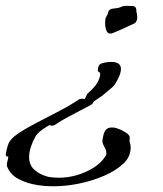

<svg xmlns="http://www.w3.org/2000/svg" viewBox="-72 -332 573 673"><path d="M323 -216Q307 -210 301 -225Q295 -240 297 -260Q297 -268 302 -276Q307 -284 307 -289Q310 -301 325.5 -302Q341 -303 351 -307Q360 -312 372 -311.5Q384 -311 391 -311Q401 -311 404 -304.5Q407 -298 406 -292Q407 -288 408 -282.5Q409 -277 409 -270Q409 -265 407 -259.5Q405 -254 400 -250H399Q374 -238 355 -229.5Q336 -221 323 -216ZM114 321Q100 321 87 320Q74 319 61 317Q22 311 -7 295.5Q-36 280 -47 252Q-48 250 -48 247Q-48 239 -45.5 231Q-43 223 -43 218Q-42 216 -46.5 216.5Q-51 217 -52 209Q-50 200 -48 190.5Q-46 181 -42 171Q-35 154 -7.5 135.5Q20 117 58 97.5Q96 78 136 57Q176 36 207 15V16Q210 14 215 14Q219 14 221 15Q223 16 224 15Q227 13 230 5Q233 -3 237 -6Q262 -28 270 -43.5Q278 -59 279 -69V-73Q279 -79 277.5 -78Q276 -77 271 -83V-87Q271 -92 273.5 -99.5Q276 -107 285 -110Q302 -115 318 -115Q352 -115 352 -90Q352 -74 338 -49Q330 -33 321.5 -26Q313 -19 293 -2Q288 3 277 10Q266 17 259 22Q257 22 254.5 27.5Q252 33 246 36Q235 42 212 54Q189 66 166.5 78Q144 90 134 97Q119 108 112.5 108.5Q106 109 103.5 107Q101 105 97 109Q62 129 52 147Q42 165 37 181Q30 201 30 218Q30 247 49.5 264Q69 281 98 288Q115 291 134 291Q166 291 197 282Q228 273 255 256.5Q282 240 298 215Q301 212 301 206Q301 195 293.5 182Q286 169 287 161Q290 137 296 127Q302 117 315 115Q326 114 335.5 117Q345 120 352 123Q358 126 366.5 131Q375 136 379 141Q384 146 382.5 154.5Q381 163 383 166Q386 175 386 186Q386 200 380 214.5Q374 229 360 242Q333 267 292 284.5Q251 302 205 311.5Q159 321 114 321Z"/></svg>

Font: Vujahday Script
Style: Regular
Weight: 400
Designer: Robert E. Leuschke
Foundry: Robert E. Leuschke
Version: Version 1.010; ttfautohint (v1.8.3)